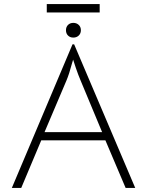

<svg xmlns="http://www.w3.org/2000/svg" viewBox="-20 -921 720 940"><path d="M335 -704H343L642 -1H595L496 -234H182L84 -1H38ZM375 -526Q363 -554 351.5 -588Q340 -622 338 -629L332 -609Q319 -559 305 -526L198 -274H480ZM303 -773Q303 -789 313 -799Q323 -809 339 -809Q355 -809 365.5 -799Q376 -789 376 -773Q376 -757 365.5 -747Q355 -737 339 -737Q323 -737 313 -747Q303 -757 303 -773ZM209 -901H468V-860H209Z"/></svg>

Font: Bellota Text Light
Style: Regular
Weight: 300
Designer: Kemie Guaida
Foundry: Kemie Guaida
Version: Version 4.001